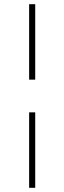

<svg xmlns="http://www.w3.org/2000/svg" viewBox="-20 -766 307 916"><path d="M119 -386V-746H148V-386ZM119 130V-230H148V130Z"/></svg>

Font: Outfit Thin
Style: Regular
Weight: 100
Designer: Rodrigo Fuenzalida
Foundry: fragTYPE
Version: Version 1.100;gftools[0.9.27]